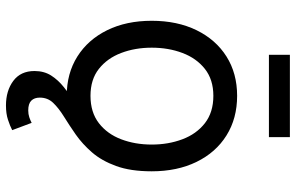

<svg xmlns="http://www.w3.org/2000/svg" viewBox="-191 -571 973 631"><g transform="rotate(90 295.5 -255.5)"><path d="M294.9 11.7Q221.2 11.7 165.8 -23.2Q110.4 -58.1 79.3 -121.1Q48.3 -184.1 48.3 -267.6Q48.3 -351.6 79.3 -415Q110.4 -478.5 165.8 -513.4Q221.2 -548.3 294.9 -548.3Q369.1 -548.3 425 -513.4Q481 -478.5 512 -415Q543 -351.6 543 -267.6Q543 -184.1 512 -121.1Q481 -58.1 425 -23.2Q369.1 11.7 294.9 11.7ZM294.9 -66.4Q349.1 -66.4 384.8 -94Q420.4 -121.6 437.7 -167.2Q455.1 -212.9 455.1 -267.6Q455.1 -322.3 437.7 -368.4Q420.4 -414.6 384.8 -442.4Q349.1 -470.2 294.9 -470.2Q241.7 -470.2 206.5 -442.4Q171.4 -414.6 154.1 -368.7Q136.7 -322.8 136.7 -267.6Q136.7 -212.9 154.1 -167.2Q171.4 -121.6 206.3 -94Q241.2 -66.4 294.9 -66.4ZM326.7 211.4Q278.3 211.4 245.8 187.3Q213.4 163.1 213.4 117.7Q213.4 86.4 228 63.2Q242.7 40 266.8 20.8Q291 1.5 320.1 -17.6Q349.1 -36.6 377.9 -58.6Q406.7 -80.6 431.2 -109.1Q455.6 -137.7 470.2 -176.5Q484.9 -215.3 484.9 -267.6H543Q543 -198.2 525.6 -150.6Q508.3 -103 480.7 -71.3Q453.1 -39.6 421.9 -17.8Q390.6 3.9 363 21Q335.4 38.1 318.1 56.2Q300.8 74.2 300.8 100.1Q300.8 118.2 310.8 128.2Q320.8 138.2 342.8 138.2Q355 138.2 365.2 134.8Q375.5 131.3 383.8 127L407.7 190.9Q393.6 198.2 373.5 204.8Q353.5 211.4 326.7 211.4ZM430.7 -721.7V-652.8H160.2V-721.7Z"/></g></svg>

Font: Inter 17pt
Style: Regular
Weight: 400
Version: Version 4.001;git-66647c0bb